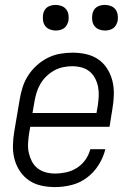

<svg xmlns="http://www.w3.org/2000/svg" viewBox="-20 -752 540 780"><path d="M204 8Q175 8 147.5 2Q120 -4 98 -19Q76 -34 61 -56.5Q46 -79 39 -105Q32 -131 32.5 -160Q33 -189 38 -218L60 -348Q64 -373 72 -398Q80 -423 94.5 -445.5Q109 -468 129.5 -486.5Q150 -505 174 -517Q198 -529 223.5 -533.5Q249 -538 275 -538Q303 -538 330 -532Q357 -526 379 -511Q401 -496 415.5 -473Q430 -450 436.5 -424Q443 -398 442.5 -369.5Q442 -341 437 -312L425 -237H103L98 -209Q95 -189 94 -169Q93 -149 97 -131Q101 -113 109.5 -96.5Q118 -80 132.5 -68.5Q147 -57 165.5 -52Q184 -47 204 -47Q226 -47 249 -52Q272 -57 292.5 -70Q313 -83 327 -103Q341 -123 347 -146H408Q400 -113 381 -82.5Q362 -52 333.5 -30.5Q305 -9 271 -0.5Q237 8 204 8ZM372 -293 377 -321Q380 -341 381 -360.5Q382 -380 378.5 -398.5Q375 -417 366.5 -433.5Q358 -450 344 -461.5Q330 -473 311.5 -478Q293 -483 273 -483Q255 -483 236 -479Q217 -475 200 -465.5Q183 -456 168.5 -442Q154 -428 144 -411Q134 -394 128.5 -375.5Q123 -357 120 -339L112 -293ZM406 -628Q394 -628 382.5 -632.5Q371 -637 364 -646Q357 -655 355 -667.5Q353 -680 355 -693Q356 -701 360.5 -709.5Q365 -718 372.5 -723Q380 -728 389 -730Q398 -732 406 -732Q419 -732 430.5 -727.5Q442 -723 449 -714Q456 -705 458 -692.5Q460 -680 458 -667Q456 -659 451.5 -650.5Q447 -642 439.5 -637Q432 -632 423.5 -630Q415 -628 406 -628ZM206 -628Q194 -628 182.5 -632.5Q171 -637 164 -646Q157 -655 155 -667.5Q153 -680 155 -693Q156 -701 160.5 -709.5Q165 -718 172.5 -723Q180 -728 189 -730Q198 -732 206 -732Q219 -732 230.5 -727.5Q242 -723 249 -714Q256 -705 258 -692.5Q260 -680 258 -667Q256 -659 251.5 -650.5Q247 -642 239.5 -637Q232 -632 223.5 -630Q215 -628 206 -628Z"/></svg>

Font: Iosevka Curly Light Oblique
Style: Regular
Weight: 300
Italic angle: -9°
Monospace: yes
Designer: Belleve Invis
Foundry: Belleve Invis
Version: Version 11.1.0; ttfautohint (v1.8.3)